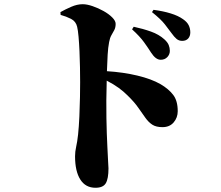

<svg xmlns="http://www.w3.org/2000/svg" viewBox="-20 -826 1040 903"><path d="M601.1 -688 608.9 -700.2Q652.3 -690.9 689.9 -677.5Q727.5 -664.1 752.9 -641.1Q768.1 -627.4 773.4 -614.3Q778.8 -601.1 778.8 -586.9Q778.8 -569.8 766.8 -557.4Q754.9 -544.9 735.8 -544.9Q712.4 -544.9 690.9 -578.1Q677.7 -599.1 657.7 -627Q637.7 -654.8 601.1 -688ZM265.1 -755.9 264.2 -769Q286.6 -781.7 314.7 -793.9Q342.8 -806.2 369.1 -806.2Q389.2 -806.2 415.5 -797.1Q441.9 -788.1 466.8 -774.2Q491.7 -760.3 507.8 -744.1Q523.9 -728 523.9 -713.9Q523.9 -696.8 517.6 -684.8Q511.2 -672.9 503.9 -660.2Q496.6 -647.5 493.2 -627.9Q488.3 -603 486.3 -568.8Q484.4 -534.7 482.9 -491.2Q560.1 -486.3 626.2 -470.5Q692.4 -454.6 734.9 -430.2Q773.4 -407.7 794.7 -379.6Q815.9 -351.6 815.9 -303.2Q815.9 -272.9 796.9 -250.5Q777.8 -228 744.1 -228Q714.4 -228 696.5 -239.5Q678.7 -251 664.1 -271.5Q649.4 -292 630.4 -319.3Q611.3 -346.7 579.1 -377.9Q561 -396 538.3 -412.6Q515.6 -429.2 481.9 -446.8Q479 -348.6 480.5 -270.5Q481.9 -192.4 484.9 -137.2Q486.3 -95.7 488.3 -69.3Q490.2 -43 490.2 -34.2Q490.2 14.6 477.5 35.9Q464.8 57.1 429.2 57.1Q382.3 57.1 357.7 18.3Q333 -20.5 333 -90.8Q333 -112.8 338.1 -135.3Q343.3 -157.7 347.2 -192.9Q351.1 -230.5 353.3 -278.3Q355.5 -326.2 356.2 -369.9Q356.9 -413.6 356.9 -439Q356.9 -470.7 356.2 -509.3Q355.5 -547.9 353.8 -585.7Q352.1 -623.5 349.4 -653.8Q346.7 -684.1 342.8 -700.2Q336.9 -725.6 314 -737.3Q291 -749 265.1 -755.9ZM694.8 -769 702.1 -779.8Q747.1 -773.9 782.7 -762.9Q818.4 -752 840.8 -735.8Q859.9 -722.7 867.4 -707.3Q875 -691.9 875 -673.8Q875 -655.8 865 -644.8Q855 -633.8 836.9 -633.8Q821.3 -633.8 810.3 -643.1Q799.3 -652.3 786.1 -670.9Q773.9 -687.5 755.4 -711.4Q736.8 -735.4 694.8 -769Z"/></svg>

Font: Source Han Serif JP Heavy
Style: Regular
Weight: 900
Designer: Ryoko NISHIZUKA  (kana & ideographs); Frank Grießhammer (Latin, Greek & Cyrillic); Wenlong ZHANG  (bopomofo); Sandoll Co
Foundry: Adobe Systems Incorporated
Version: Version 1.001;PS 1.001;hotconv 16.6.54;makeotf.lib2.5.65590